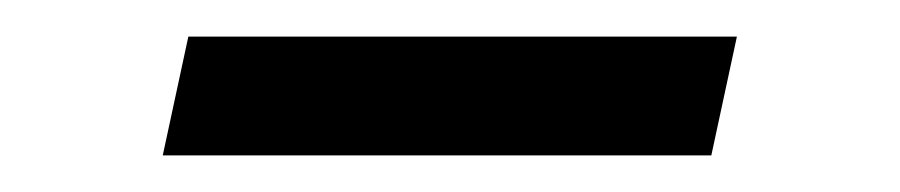

<svg xmlns="http://www.w3.org/2000/svg" viewBox="-20 -303 492 105"><path d="M83 -283H383L369 -218H69Z"/></svg>

Font: Epunda Sans
Style: Italic
Weight: 400
Italic angle: -12.0243°
Designer: Simon Atzbach
Foundry: typofactur
Version: Version 2.204; ttfautohint (v1.8.4.7-5d5b)